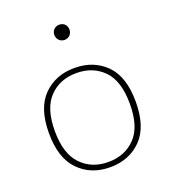

<svg xmlns="http://www.w3.org/2000/svg" viewBox="-131 -797 790 897"><g transform="rotate(-20 264.0 -348.0)"><path d="M264.2 -487.8C200.7 -487.8 148.9 -467.3 108.9 -426.8C68.4 -386.2 48.3 -324.2 48.3 -241.7C48.3 -159.2 68.4 -97.2 108.9 -56.2C148.9 -15.1 200.7 5.4 264.2 5.4C327.6 5.4 379.4 -15.1 419.9 -56.2C460 -97.2 480 -159.2 480 -241.7C480 -324.2 460 -386.2 419.9 -426.8C379.4 -467.3 327.6 -487.8 264.2 -487.8ZM264.2 -462.4C319.3 -462.4 364.3 -444.3 398.9 -408.7C433.6 -373 450.7 -317.4 450.7 -241.7C450.7 -166 433.6 -110.4 398.9 -74.7C364.3 -38.6 319.3 -20.5 264.2 -20.5C209 -20.5 164.6 -38.6 129.9 -74.7C95.2 -110.4 77.6 -166 77.6 -241.7C77.6 -317.4 95.2 -373 129.9 -408.7C164.6 -444.3 209 -462.4 264.2 -462.4ZM229 -664.6C229 -643.6 244.6 -626.5 266.6 -626.5C289.6 -626.5 304.2 -643.6 304.2 -664.6C304.2 -685.5 289.6 -702.1 266.6 -702.1C244.6 -702.1 229 -685.5 229 -664.6Z"/></g></svg>

Font: Estedad Thin
Style: Regular
Weight: 100
Designer: Amin Abedi
Version: Version 7.3